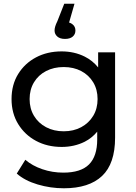

<svg xmlns="http://www.w3.org/2000/svg" viewBox="-20 -811 730 1031"><path d="M323 200Q251 200 182 179.5Q113 159 70 121L116 47Q153 79 207 97.5Q261 116 320 116Q414 116 458 72Q502 28 502 -62V-104Q474 -70 435 -50Q379 -22 311 -22Q234 -22 173.5 -54.5Q113 -87 77.5 -145Q42 -203 42 -279Q42 -356 77.5 -413.5Q113 -471 173.5 -503Q234 -535 311 -535Q379 -535 435 -507Q477 -486 507 -449V-530H598V-72Q598 68 528 134Q458 200 323 200ZM322 -106Q375 -106 416 -128Q457 -150 480.5 -189Q504 -228 504 -279Q504 -330 480.5 -369Q457 -408 416 -429.5Q375 -451 322 -451Q269 -451 227.5 -429.5Q186 -408 162.5 -369Q139 -330 139 -279Q139 -228 162.5 -189Q186 -150 227.5 -128Q269 -106 322 -106ZM329 -602Q302 -602 287.5 -615Q273 -628 273 -647Q273 -657 276.5 -669Q280 -681 288 -697L325 -791H380L351 -690Q362 -687 370 -680Q385 -668 385 -647Q385 -627 370.5 -614.5Q356 -602 329 -602Z"/></svg>

Font: Montserrat Z Med
Style: Regular
Weight: 500
Designer: Julieta Ulanovsky
Foundry: Julieta Ulanovsky
Version: Version 8.000